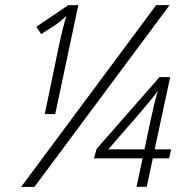

<svg xmlns="http://www.w3.org/2000/svg" viewBox="-20 -734 763 754"><path d="M644 -112.3H580.1L556.2 -0.5H516.1L540 -112.3H349.1L359.4 -149.4L606.4 -431.2H648.4L587.4 -147.5H652.3ZM547.4 -147.5Q577.1 -291 585.9 -325.9Q594.7 -360.8 600.1 -377.4Q595.2 -369.6 570.3 -338.9Q545.4 -308.1 405.3 -147.5ZM646 -713.9 115.2 0H63L593.3 -713.9ZM248.5 -713.9H287.6L196.8 -286.1H155.8L213.4 -564Q215.8 -574.2 219 -588.6Q222.2 -603 225.8 -617.9Q229.5 -632.8 233.4 -646.7Q237.3 -660.6 240.7 -670.9Q224.1 -655.8 211.4 -645.8Q198.7 -635.7 141.6 -600.1L122.6 -628.9Z"/></svg>

Font: TypoPRO Open Sans
Style: Italic
Weight: 300
Italic angle: -12°
Foundry: Ascender Corporation
Version: Version 1.10